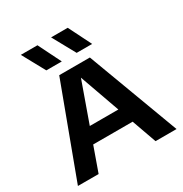

<svg xmlns="http://www.w3.org/2000/svg" viewBox="-183 -944 1036 1085"><g transform="rotate(-30 335.0 -401.5)"><path d="M13.5 0 235 -595H435L657 0H520L327 -542H341.5L148.5 0ZM171 -160 202.5 -260H467.5L498 -160ZM383.5 -655 302 -803H410.5L484.5 -655ZM185.5 -655 104.5 -803H213L286.5 -655Z"/></g></svg>

Font: Encode Sans SC SemiExpanded SemiBold
Style: Regular
Weight: 600
Width: 6
Designer: Multiple Designers
Foundry: Impallari Type
Version: Version 3.002